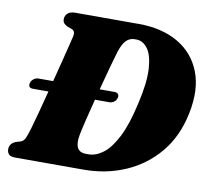

<svg xmlns="http://www.w3.org/2000/svg" viewBox="-78 -789 975 878"><g transform="rotate(10 410.0 -350.0)"><path d="M8.5 -32.5Q8.5 -59 37 -70.5L59.5 -77.5Q71.5 -82 78 -94.2Q84.5 -106.5 95.5 -143.5Q104 -172.5 117 -221Q130 -269.5 144 -324H72Q47 -324 54 -349.5Q58 -360.5 67.8 -367.5Q77.5 -374.5 88.5 -374.5H157Q170 -424.5 181.5 -470.2Q193 -516 201 -548.5Q209 -581 211.5 -591.5Q217.5 -617 199 -624L178 -631.5Q167.5 -636.5 161.5 -643.5Q155.5 -650.5 155.5 -661.5Q155.5 -679 167.5 -689.5Q179.5 -700 202 -700H497.5Q604.5 -700 679.8 -656.5Q755 -613 786.8 -532Q818.5 -451 795.5 -338.5Q773 -227.5 710 -152.2Q647 -77 557.5 -38.5Q468 0 365 0H48Q24.5 0 16.5 -9.2Q8.5 -18.5 8.5 -32.5ZM375 -73Q408.5 -73 442.2 -98.5Q476 -124 506 -183Q536 -242 558 -341.5Q581.5 -442.5 577.5 -505.8Q573.5 -569 551.5 -598.5Q529.5 -628 499 -628H491.5Q468.5 -628 452.2 -612Q436 -596 423.5 -557.5Q418 -539.5 403.5 -487.8Q389 -436 373 -374.5H442Q454 -374.5 459.2 -367.5Q464.5 -360.5 461 -349.5Q457.5 -337.5 447.8 -330.8Q438 -324 426.5 -324H360Q346 -270.5 334.8 -223.5Q323.5 -176.5 319 -152.5Q304.5 -73 362 -73Z"/></g></svg>

Font: Fraunces 9pt S000 Black
Style: Italic
Weight: 900
Italic angle: -16°
Version: Version 1.000; ttfautohint (v1.8.3)